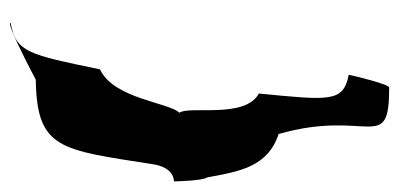

<svg xmlns="http://www.w3.org/2000/svg" viewBox="-230 -530 808 389"><g transform="rotate(90 174.5 -336.0)"><path d="M27 47C25 58 142 -4 142 -4C283 -6 284 -54 313 -240C317 -268 330 -283 348 -284C348 -284 347 -342 340 -351C328 -416 319 -474 252 -496C200 -678 295 -720 158 -720C151 -720 134 -648 132 -638C188 -627 184 -600 170 -456C222 -428 194 -314 209 -295C188 -274 181 -162 121 -134C91 10 87 36 27 47Z"/></g></svg>

Font: Ampere
Style: SuCndIta
Weight: 400
Version: Version 1